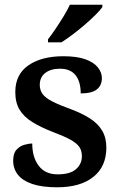

<svg xmlns="http://www.w3.org/2000/svg" viewBox="-20 -786 514 816"><path d="M223 10Q159 10 117.5 -4Q76 -18 56 -43.5Q36 -69 36 -103Q36 -134 50 -149.5Q64 -165 83 -170.5Q102 -176 117 -176Q117 -118 144.5 -81.5Q172 -45 225 -45Q278 -45 303 -67Q328 -89 328 -122Q328 -145 317.5 -161Q307 -177 280 -192Q253 -207 205 -225Q153 -245 117 -267.5Q81 -290 63 -320Q45 -350 45 -395Q45 -470 101 -508.5Q157 -547 249 -547Q307 -547 343 -534Q379 -521 396 -499.5Q413 -478 413 -454Q413 -423 391.5 -406Q370 -389 323 -389Q323 -439 301 -466.5Q279 -494 235 -494Q196 -494 172.5 -476Q149 -458 149 -425Q149 -403 161 -386.5Q173 -370 202 -355Q231 -340 281 -322Q329 -304 362.5 -282.5Q396 -261 414 -231Q432 -201 432 -159Q432 -78 376.5 -34Q321 10 223 10ZM184 -619Q199 -638 216.5 -664Q234 -690 250.5 -717Q267 -744 277 -766H415V-756Q406 -743 386 -723Q366 -703 340.5 -681Q315 -659 289 -639.5Q263 -620 241 -606H184Z"/></svg>

Font: Noto Serif Kannada SemiBold
Style: Regular
Weight: 600
Version: Version 2.003